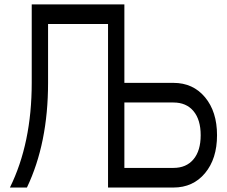

<svg xmlns="http://www.w3.org/2000/svg" viewBox="-20 -840 1017 860"><path d="M537.1 -380.9V-87.9H756.8Q814.5 -87.9 846.7 -126.5Q878.9 -165 878.9 -234.4Q878.9 -303.7 846.7 -342.3Q814.5 -380.9 756.8 -380.9ZM463.9 -732.4H195.3V-468.8Q195.3 -198.2 100.6 0H24.4Q122.1 -198.2 122.1 -468.8V-820.3H537.1V-468.8H756.8Q844.7 -468.8 898.4 -404.3Q952.1 -339.8 952.1 -234.4Q952.1 -128.9 898.4 -64.5Q844.7 0 756.8 0H463.9Z"/></svg>

Font: Gap Sans
Style: Regular
Weight: 400
Designer: Alexandre Liziard and Étienne Ozeray
Foundry: Interstices.io
Version: Version 1.6.1 - December 3. 2014